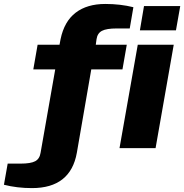

<svg xmlns="http://www.w3.org/2000/svg" viewBox="-109 -756 940 980"><path d="M54.2 204.1Q-22 204.1 -88.9 187L-69.8 79.1H-3.9Q47.9 79.1 70.6 66.9Q93.3 54.7 98.1 23.9L172.9 -401.9H61L83 -527.8H194.8L200.2 -556.2Q218.8 -646.5 277.1 -691.2Q335.4 -735.8 428.2 -735.8Q505.4 -735.8 571.8 -719.2L553.2 -610.8H486.8Q434.6 -610.8 411.4 -598.6Q388.2 -586.4 383.8 -556.2L379.9 -527.8H538.1L516.1 -401.9H356.9L283.2 23.9Q251 204.1 54.2 204.1ZM605 -601.1 626 -725.1H811L789.1 -601.1ZM501 0 594.2 -527.8H777.8L685.1 0Z"/></svg>

Font: Archivo Expanded ExtraBold
Style: Italic
Weight: 800
Width: 7
Italic angle: -10°
Designer: Hector Gatti
Foundry: Omnibus-Type
Version: Version 2.001